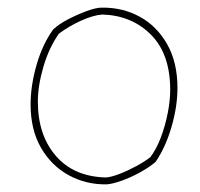

<svg xmlns="http://www.w3.org/2000/svg" viewBox="-20 -476 524 502"><path d="M259 6Q205 7 159.5 -18Q114 -43 87 -90Q60 -137 60 -203Q60 -252 75.5 -306Q91 -360 119 -399Q134 -413 158 -425.5Q182 -438 206.5 -447Q231 -456 245 -456Q300 -457 345 -432.5Q390 -408 417 -360.5Q444 -313 444 -246Q444 -198 428.5 -144.5Q413 -91 387 -53Q371 -39 346.5 -25.5Q322 -12 298 -3.5Q274 5 259 6ZM257 -12Q271 -13 293 -21.5Q315 -30 337 -42Q359 -54 373 -65Q389 -86 400.5 -116.5Q412 -147 418.5 -180Q425 -213 425 -241Q425 -335 374.5 -385.5Q324 -436 247 -438Q223 -436 192 -422Q161 -408 134 -388Q108 -351 93.5 -301.5Q79 -252 79 -210Q79 -123 126 -68.5Q173 -14 257 -12Z"/></svg>

Font: Labrada Thin
Style: Regular
Weight: 100
Designer: Mercedes Jáuregui
Foundry: Omnibus-Type Team
Version: Version 1.000; ttfautohint (v1.8.4.7-5d5b)